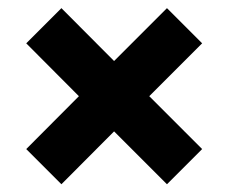

<svg xmlns="http://www.w3.org/2000/svg" viewBox="-20 -622 574 483"><path d="M134.5 -158.5 46 -247 178.5 -380 46 -513 134.5 -601.5 267 -468.5 400 -601.5 488.5 -513 355.5 -380 488.5 -247 400 -158.5 267 -291.5Z"/></svg>

Font: Encode Sans Semi Expanded
Style: Bold
Weight: 700
Width: 6
Designer: Multiple Designers
Foundry: Impallari Type
Version: Version 2.000